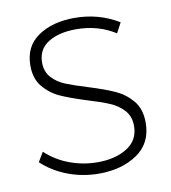

<svg xmlns="http://www.w3.org/2000/svg" viewBox="-65 -579 568 637"><g transform="rotate(-10 218.5 -260.5)"><path d="M226 -484Q168 -484 132 -461.5Q96 -439 96 -394Q96 -364 114 -344Q132 -324 159 -313Q186 -302 232 -288Q287 -271 320 -256Q353 -241 376.5 -213Q400 -185 400 -139Q400 -70 348 -34.5Q296 1 219 1Q164 1 114 -18Q64 -37 28 -71L47 -103Q81 -71 126.5 -54Q172 -37 221 -37Q281 -37 320.5 -62Q360 -87 360 -135Q360 -167 341.5 -187.5Q323 -208 295 -220Q267 -232 220 -246Q166 -263 134 -277.5Q102 -292 79 -319.5Q56 -347 56 -391Q56 -456 104.5 -489Q153 -522 227 -522Q309 -522 376 -481L358 -447Q300 -484 226 -484Z"/></g></svg>

Font: Gontserrat ExtraLight
Style: Regular
Weight: 275
Designer: Julieta Ulanovsky
Foundry: Julieta Ulanovsky
Version: Version 6.001